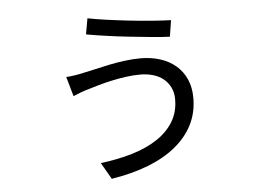

<svg xmlns="http://www.w3.org/2000/svg" viewBox="-50 -700 1100 820"><g transform="rotate(-5 500.0 -290.0)"><path d="M696 -259Q696 -288 685 -310Q674 -332 655.5 -347Q637 -362 611.5 -369.5Q586 -377 557 -377Q526 -377 494 -372.5Q462 -368 432.5 -361.5Q403 -355 376.5 -347.5Q350 -340 331 -334Q313 -329 294.5 -322Q276 -315 265 -310L241 -394Q258 -395 277.5 -398Q297 -401 314 -405Q335 -409 364.5 -416Q394 -423 427.5 -430Q461 -437 496 -441.5Q531 -446 564 -446Q610 -446 648.5 -433.5Q687 -421 715 -397Q743 -373 758.5 -338Q774 -303 774 -258Q774 -195 748 -143.5Q722 -92 673 -52Q624 -12 554.5 15Q485 42 397 56L356 -15Q431 -24 493.5 -43Q556 -62 601 -92Q646 -122 671 -163.5Q696 -205 696 -259ZM353 -636Q388 -629 435 -622.5Q482 -616 531.5 -610.5Q581 -605 627.5 -601.5Q674 -598 708 -597L697 -527Q666 -528 619 -532.5Q572 -537 521 -542.5Q470 -548 422 -555Q374 -562 341 -568Z"/></g></svg>

Font: SpoqaHanSansJP-Regular
Style: Regular
Weight: 400
Designer: [Source Han Sans]
Ryoko NISHIZUKA  (kana & ideographs); Paul D. Hunt (Latin, Greek & Cyrillic); Wenlong ZHANG  (bopomofo
Foundry: Spoqa (http://bi.spoqa.com)
Version: Version 1.002.20150607